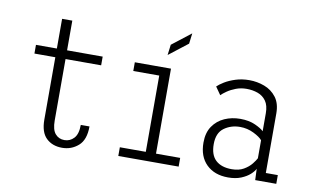

<svg xmlns="http://www.w3.org/2000/svg" viewBox="-74 -850 1647 1009"><g transform="rotate(10 750.0 -345.5)"><path d="M189.5 -121V-453.5H78V-500H189.5V-658.5H244V-500H434V-453.5H244V-125.5Q244 -76.5 262.8 -54.8Q281.5 -33 311.5 -33Q341.5 -33 362.2 -55.2Q383 -77.5 383 -126.5H429.5Q429.5 -55 392.8 -23Q356 9 306.5 9Q254.5 9 222 -22.2Q189.5 -53.5 189.5 -121Z M605.5 0V-46.5H744V-453.5H605.5V-500H798.5V-46.5H927.5V0ZM768.5 -567.5 775.5 -623.5 876.5 -702 869.5 -646Z M1192.5 11Q1120 11 1077 -31Q1034 -73 1034 -147.5Q1034 -200.5 1057.8 -235Q1081.5 -269.5 1120 -286.5Q1158.5 -303.5 1203.5 -303.5Q1250.5 -303.5 1284.2 -288Q1318 -272.5 1330 -259.5V-355.5Q1330 -397 1313.2 -420.8Q1296.5 -444.5 1268.8 -454.5Q1241 -464.5 1208.5 -464.5Q1178.5 -464.5 1152.2 -454.5Q1126 -444.5 1106.5 -431Q1087 -417.5 1077.5 -407.5L1048.5 -449Q1060.5 -461 1084.5 -475.8Q1108.5 -490.5 1142 -501.2Q1175.5 -512 1215.5 -512Q1257 -512 1295.8 -497.5Q1334.5 -483 1359.5 -450.5Q1384.5 -418 1384.5 -364V-46.5H1448.5V0H1336L1333.5 -60Q1327 -46 1309 -29.5Q1291 -13 1261.8 -1Q1232.5 11 1192.5 11ZM1204 -35Q1242 -35 1267.8 -50Q1293.5 -65 1308.8 -84.2Q1324 -103.5 1330 -115.5V-211.5Q1317.5 -227.5 1283 -244.5Q1248.5 -261.5 1210 -261.5Q1161.5 -261.5 1125 -235Q1088.5 -208.5 1088.5 -148.5Q1088.5 -90.5 1118.8 -62.8Q1149 -35 1204 -35Z"/></g></svg>

Font: Trispace SemiCondensed ExtraLight
Style: Regular
Weight: 200
Width: 4
Designer: Tyler Finck
Foundry: Etcetera Type Company
Version: Version 1.210; ttfautohint (v1.8.3)